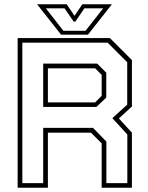

<svg xmlns="http://www.w3.org/2000/svg" viewBox="-20 -878 694 898"><path d="M62.5 0V-700H494L597 -597V-380L536 -324L597 -257.5V0H455.5V-207.5L405.5 -257.5H204V0ZM84.5 -21.5H182V-280H415L477.5 -216V-21.5H575.5V-249L505.5 -325.5L575 -388.5V-587L483.5 -678.5H84.5ZM204 -399H425L455.5 -430V-528L425 -558.5H204ZM182 -378V-580.5H434.5L477 -538V-421.5L431 -378ZM265.5 -716 153.5 -858H292L328.5 -804L365 -858H503.5L391.5 -716ZM276.5 -734H380L462.5 -839H374.5L332.5 -777H324.5L282 -839H194.5Z"/></svg>

Font: Tourney ExtraLight
Style: Regular
Weight: 250
Designer: Tyler Finck
Foundry: Etcetera Type Co
Version: Version 1.015